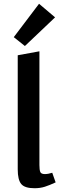

<svg xmlns="http://www.w3.org/2000/svg" viewBox="-20 -993 323 1018"><path d="M53 -796 187 -973 272 -901 112 -749ZM74 -95V-700L189 -721V-118Q189 -93 193.5 -81.5Q198 -70 218 -70Q235 -70 257 -77L275 -26Q243 -11 218 -3Q193 5 163 5Q111 5 92.5 -17.5Q74 -40 74 -95Z"/></svg>

Font: Ysabeau Infant
Style: Bold
Weight: 700
Designer: Christian Thalmann (Catharsis Fonts)
Version: Version 0.003